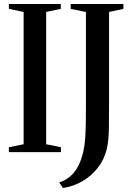

<svg xmlns="http://www.w3.org/2000/svg" viewBox="-20 -763 670 963"><path d="M98.5 -39.5V-703L24.5 -718.5V-743H285V-718.5L211.5 -703V-39.5L285.5 -24.5V0H24.5V-24.5ZM277 152Q305 143 327 125.8Q349 108.5 365.2 82.2Q381.5 56 392 20Q399.5 -5.5 403.8 -36Q408 -66.5 409.5 -111.2Q411 -156 411 -222.5V-703L334.5 -718.5V-743H599V-718.5L527 -703V-255.5Q527 -184 526.2 -122Q525.5 -60 516 -17.5Q503.5 36 471.2 77.8Q439 119.5 393.5 145.8Q348 172 295.5 180Z"/></svg>

Font: Merriweather 120pt Medium
Style: Regular
Weight: 500
Version: Version 2.100